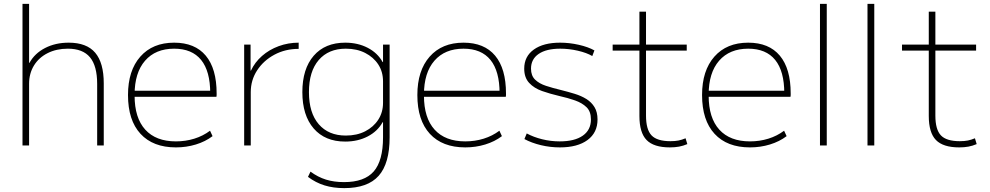

<svg xmlns="http://www.w3.org/2000/svg" viewBox="-20 -750 5103 990"><path d="M96 0V-730H130V-426H132Q159 -475 212.5 -502.5Q266 -530 334 -530Q427 -530 471 -478Q515 -426 515 -320V0H481V-317Q481 -410 444 -454.5Q407 -499 330 -499Q271 -499 225.5 -476Q180 -453 155 -412Q130 -371 130 -318V0Z M887 10Q769 10 704.5 -60Q640 -130 640 -260Q640 -386 703.5 -458Q767 -530 878 -530Q985 -530 1041 -463Q1097 -396 1097 -268Q1097 -263 1097 -259.5Q1097 -256 1096 -251H658V-282H1075L1064 -269Q1064 -383 1017 -441Q970 -499 878 -499Q782 -499 728 -437Q674 -375 674 -262V-257Q674 -142 729 -81.5Q784 -21 887 -21Q937 -21 982 -35Q1027 -49 1063 -76L1076 -48Q1039 -20 990 -5Q941 10 887 10Z M1239 0V-520H1272V-386H1274Q1294 -429 1331 -461.5Q1368 -494 1417 -512Q1466 -530 1520 -530V-498Q1451 -498 1395 -468Q1339 -438 1306 -387.5Q1273 -337 1273 -275V0Z M1755 220Q1699 220 1653.5 206Q1608 192 1568 162L1581 135Q1619 163 1660.5 176Q1702 189 1754 189Q1859 189 1907 134Q1955 79 1955 -42V-120H1953Q1927 -73 1876 -46.5Q1825 -20 1760 -20Q1656 -20 1597.5 -87.5Q1539 -155 1539 -275Q1539 -395 1597.5 -462.5Q1656 -530 1760 -530Q1825 -530 1876 -503.5Q1927 -477 1953 -430H1955V-520H1989V-42Q1989 93 1932.5 156.5Q1876 220 1755 220ZM1763 -51Q1820 -51 1863 -73Q1906 -95 1930.5 -133Q1955 -171 1955 -220V-330Q1955 -380 1930.5 -417.5Q1906 -455 1863 -477Q1820 -499 1763 -499Q1674 -499 1623.5 -440.5Q1573 -382 1573 -275Q1573 -168 1623.5 -109.5Q1674 -51 1763 -51Z M2379 10Q2261 10 2196.5 -60Q2132 -130 2132 -260Q2132 -386 2195.5 -458Q2259 -530 2370 -530Q2477 -530 2533 -463Q2589 -396 2589 -268Q2589 -263 2589 -259.5Q2589 -256 2588 -251H2150V-282H2567L2556 -269Q2556 -383 2509 -441Q2462 -499 2370 -499Q2274 -499 2220 -437Q2166 -375 2166 -262V-257Q2166 -142 2221 -81.5Q2276 -21 2379 -21Q2429 -21 2474 -35Q2519 -49 2555 -76L2568 -48Q2531 -20 2482 -5Q2433 10 2379 10Z M2867 10Q2817 10 2769 -1.5Q2721 -13 2684 -33L2696 -62Q2731 -43 2775.5 -32Q2820 -21 2866 -21Q2943 -21 2985 -50.5Q3027 -80 3027 -134Q3027 -175 3004.5 -197Q2982 -219 2945.5 -232Q2909 -245 2864 -255Q2817 -266 2775.5 -280.5Q2734 -295 2708.5 -322.5Q2683 -350 2683 -396Q2683 -459 2732.5 -494.5Q2782 -530 2868 -530Q2916 -530 2964.5 -519Q3013 -508 3045 -490L3034 -461Q3005 -478 2959.5 -488.5Q2914 -499 2869 -499Q2797 -499 2757.5 -472Q2718 -445 2718 -396Q2718 -360 2739 -339.5Q2760 -319 2795 -307.5Q2830 -296 2872 -286Q2908 -277 2942.5 -266.5Q2977 -256 3003.5 -239.5Q3030 -223 3045.5 -197.5Q3061 -172 3061 -134Q3061 -66 3009.5 -28Q2958 10 2867 10Z M3434 10Q3351 10 3314 -28Q3277 -66 3277 -152V-489H3139V-520H3277V-690H3311V-520H3521V-489H3311V-154Q3311 -82 3339.5 -52Q3368 -22 3437 -22Q3461 -22 3478.5 -25.5Q3496 -29 3515 -37L3524 -7Q3503 2 3481.5 6Q3460 10 3434 10Z M3847 10Q3729 10 3664.5 -60Q3600 -130 3600 -260Q3600 -386 3663.5 -458Q3727 -530 3838 -530Q3945 -530 4001 -463Q4057 -396 4057 -268Q4057 -263 4057 -259.5Q4057 -256 4056 -251H3618V-282H4035L4024 -269Q4024 -383 3977 -441Q3930 -499 3838 -499Q3742 -499 3688 -437Q3634 -375 3634 -262V-257Q3634 -142 3689 -81.5Q3744 -21 3847 -21Q3897 -21 3942 -35Q3987 -49 4023 -76L4036 -48Q3999 -20 3950 -5Q3901 10 3847 10Z M4208 0V-730H4243V0Z M4453 0V-730H4488V0Z M4926 10Q4843 10 4806 -28Q4769 -66 4769 -152V-489H4631V-520H4769V-690H4803V-520H5013V-489H4803V-154Q4803 -82 4831.5 -52Q4860 -22 4929 -22Q4953 -22 4970.5 -25.5Q4988 -29 5007 -37L5016 -7Q4995 2 4973.5 6Q4952 10 4926 10Z"/></svg>

Font: M PLUS 2 Thin ExtraLight
Style: Regular
Weight: 250
Version: Version 1.001